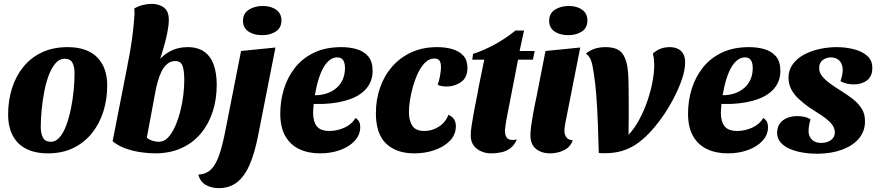

<svg xmlns="http://www.w3.org/2000/svg" viewBox="-20 -774 4538 994"><path d="M228 20Q178 20 139 6.5Q100 -7 74 -33.5Q48 -60 35 -97Q22 -134 22 -181Q22 -253 42 -316.5Q62 -380 101 -428Q140 -476 197.5 -503Q255 -530 330 -530Q381 -530 419.5 -516.5Q458 -503 483.5 -477Q509 -451 522 -414.5Q535 -378 535 -332Q535 -260 515 -196.5Q495 -133 455.5 -84Q416 -35 359 -7.5Q302 20 228 20ZM244 -40Q269 -40 289 -63.5Q309 -87 323.5 -126.5Q338 -166 347.5 -213Q357 -260 361.5 -307.5Q366 -355 366 -394Q366 -428 355 -449Q344 -470 314 -470Q288 -470 267.5 -446.5Q247 -423 232.5 -384.5Q218 -346 209 -299Q200 -252 195.5 -204.5Q191 -157 191 -116Q191 -83 202.5 -61.5Q214 -40 244 -40Z M782 20Q750 20 708.5 14Q667 8 628.5 -6Q590 -20 563 -43L646 -466L797 -455Q822 -488 861.5 -509Q901 -530 951 -530Q1005 -530 1038.5 -505.5Q1072 -481 1087 -437Q1102 -393 1102 -335Q1102 -261 1081.5 -197Q1061 -133 1020.5 -84Q980 -35 920 -7.5Q860 20 782 20ZM802 -40Q829 -40 849.5 -61.5Q870 -83 886 -118.5Q902 -154 913 -196.5Q924 -239 929 -281.5Q934 -324 934 -359Q934 -408 925 -433Q916 -458 888 -458Q863 -458 845 -442.5Q827 -427 815.5 -402.5Q804 -378 796.5 -351Q789 -324 785 -302L740 -61Q753 -50 770.5 -45Q788 -40 802 -40ZM797 -433 640 -438Q649 -480 656 -523Q663 -566 668 -608Q673 -650 675 -685Q677 -698 676.5 -709Q676 -720 675 -730Q697 -743 721 -748.5Q745 -754 766 -754Q803 -754 828.5 -735Q854 -716 854 -671Q854 -644 846.5 -606Q839 -568 826 -524Q813 -480 797 -433Z M1113 200Q1075 200 1045.5 183.5Q1016 167 1007 130Q1046 128 1071.5 104Q1097 80 1115 28Q1133 -24 1149 -109L1228 -510L1406 -528L1317 -76Q1299 18 1272 79.5Q1245 141 1206 170.5Q1167 200 1113 200ZM1337 -592Q1294 -592 1266 -611Q1238 -630 1238 -666Q1238 -704 1268 -723.5Q1298 -743 1340 -743Q1383 -743 1410 -723.5Q1437 -704 1437 -668Q1437 -630 1408 -611Q1379 -592 1337 -592Z M1637 20Q1576 20 1529.5 -2Q1483 -24 1457 -69.5Q1431 -115 1431 -186Q1431 -251 1449.5 -312Q1468 -373 1506.5 -422.5Q1545 -472 1605 -501Q1665 -530 1747 -530Q1790 -530 1826.5 -519.5Q1863 -509 1886 -482.5Q1909 -456 1909 -407Q1909 -356 1879.5 -319Q1850 -282 1793.5 -261Q1737 -240 1656 -236Q1643 -236 1629.5 -236Q1616 -236 1604 -236Q1603 -224 1602 -211.5Q1601 -199 1601 -189Q1601 -145 1620 -120.5Q1639 -96 1686 -96Q1725 -96 1763 -113Q1801 -130 1820 -163Q1834 -155 1839.5 -143.5Q1845 -132 1845 -116Q1845 -76 1816.5 -45Q1788 -14 1740.5 3Q1693 20 1637 20ZM1610 -281Q1645 -281 1673.5 -291Q1702 -301 1723 -319.5Q1744 -338 1755 -364Q1766 -390 1766 -422Q1766 -448 1756.5 -462.5Q1747 -477 1725 -477Q1706 -477 1688 -464Q1670 -451 1655.5 -426Q1641 -401 1629.5 -364.5Q1618 -328 1610 -281Z M2125 20Q2032 20 1979 -30.5Q1926 -81 1926 -188Q1926 -258 1947.5 -320Q1969 -382 2010 -429Q2051 -476 2109.5 -503Q2168 -530 2243 -530Q2287 -530 2322.5 -519.5Q2358 -509 2379 -485.5Q2400 -462 2400 -423Q2400 -372 2366.5 -349Q2333 -326 2289 -326Q2281 -326 2267.5 -328Q2254 -330 2246 -336Q2253 -354 2258 -381Q2263 -408 2263 -427Q2263 -447 2256 -459Q2249 -471 2229 -471Q2203 -471 2182 -451Q2161 -431 2145.5 -399Q2130 -367 2119 -329.5Q2108 -292 2102.5 -256Q2097 -220 2097 -193Q2097 -150 2114.5 -123Q2132 -96 2177 -96Q2218 -96 2252.5 -118.5Q2287 -141 2302 -180Q2322 -170 2331 -156Q2340 -142 2340 -121Q2340 -77 2309.5 -45.5Q2279 -14 2230 3Q2181 20 2125 20Z M2524 20Q2480 20 2448.5 -4Q2417 -28 2417 -74Q2417 -94 2422 -126.5Q2427 -159 2433.5 -195Q2440 -231 2447 -264Q2454 -297 2457 -318L2487 -465H2425L2429 -495Q2485 -513 2541.5 -544Q2598 -575 2649 -616H2693L2670 -510H2748L2739 -465H2662L2601 -151Q2599 -137 2597 -124.5Q2595 -112 2594 -100Q2594 -66 2610 -55.5Q2626 -45 2656 -52Q2643 -22 2622 -6.5Q2601 9 2575.5 14.5Q2550 20 2524 20Z M2829 20Q2783 20 2754.5 -3.5Q2726 -27 2726 -74Q2726 -92 2729.5 -119.5Q2733 -147 2738.5 -177.5Q2744 -208 2749.5 -235Q2755 -262 2759 -280L2804 -510L2984 -528L2907 -138Q2906 -130 2904 -118Q2902 -106 2902 -96Q2902 -78 2912 -63.5Q2922 -49 2945 -48Q2934 -13 2900 3.5Q2866 20 2829 20ZM2922 -592Q2879 -592 2851 -611Q2823 -630 2823 -666Q2823 -704 2852.5 -723.5Q2882 -743 2925 -743Q2967 -743 2994 -723.5Q3021 -704 3021 -668Q3021 -630 2992.5 -611Q2964 -592 2922 -592Z M3116 19Q3107 19 3098 19Q3089 19 3080 18Q3078 -64 3075 -139.5Q3072 -215 3067 -280.5Q3062 -346 3054 -395Q3048 -439 3039.5 -462Q3031 -485 3013 -496Q3036 -515 3061 -522.5Q3086 -530 3114 -530Q3179 -530 3203 -496Q3227 -462 3232 -395Q3233 -381 3233.5 -362Q3234 -343 3234.5 -314Q3235 -285 3235 -238Q3235 -208 3235 -168.5Q3235 -129 3234 -76Q3264 -108 3288 -152Q3312 -196 3329.5 -245.5Q3347 -295 3357 -345Q3367 -395 3367 -438Q3367 -451 3365.5 -466Q3364 -481 3360 -496Q3374 -511 3396.5 -520.5Q3419 -530 3447 -530Q3470 -530 3488 -522Q3506 -514 3516.5 -496.5Q3527 -479 3527 -450Q3527 -412 3510 -362.5Q3493 -313 3466 -262Q3439 -211 3408 -167Q3339 -70 3271 -25.5Q3203 19 3116 19Z M3748 20Q3687 20 3640.5 -2Q3594 -24 3568 -69.5Q3542 -115 3542 -186Q3542 -251 3560.5 -312Q3579 -373 3617.5 -422.5Q3656 -472 3716 -501Q3776 -530 3858 -530Q3901 -530 3937.5 -519.5Q3974 -509 3997 -482.5Q4020 -456 4020 -407Q4020 -356 3990.5 -319Q3961 -282 3904.5 -261Q3848 -240 3767 -236Q3754 -236 3740.5 -236Q3727 -236 3715 -236Q3714 -224 3713 -211.5Q3712 -199 3712 -189Q3712 -145 3731 -120.5Q3750 -96 3797 -96Q3836 -96 3874 -113Q3912 -130 3931 -163Q3945 -155 3950.5 -143.5Q3956 -132 3956 -116Q3956 -76 3927.5 -45Q3899 -14 3851.5 3Q3804 20 3748 20ZM3721 -281Q3756 -281 3784.5 -291Q3813 -301 3834 -319.5Q3855 -338 3866 -364Q3877 -390 3877 -422Q3877 -448 3867.5 -462.5Q3858 -477 3836 -477Q3817 -477 3799 -464Q3781 -451 3766.5 -426Q3752 -401 3740.5 -364.5Q3729 -328 3721 -281Z M4213 22Q4174 22 4137 16Q4100 10 4069.5 -3Q4039 -16 4021 -37Q4003 -58 4003 -88Q4004 -117 4018 -135.5Q4032 -154 4055.5 -163.5Q4079 -173 4108 -173Q4126 -173 4144.5 -169Q4163 -165 4176 -156Q4171 -139 4168.5 -124Q4166 -109 4166 -90Q4168 -65 4185 -49.5Q4202 -34 4231 -34Q4262 -34 4282 -49Q4302 -64 4302 -88Q4302 -114 4282 -136Q4262 -158 4231 -178Q4200 -198 4168 -219Q4140 -239 4115.5 -261.5Q4091 -284 4076.5 -311.5Q4062 -339 4062 -374Q4063 -413 4085 -442.5Q4107 -472 4143 -491.5Q4179 -511 4223.5 -520.5Q4268 -530 4312 -530Q4356 -530 4399 -519.5Q4442 -509 4469.5 -485Q4497 -461 4496 -421Q4496 -379 4468.5 -358Q4441 -337 4400 -337Q4383 -337 4364.5 -341Q4346 -345 4331 -354Q4336 -366 4339 -380.5Q4342 -395 4343 -409Q4343 -440 4327.5 -458Q4312 -476 4282 -477Q4258 -477 4239.5 -463Q4221 -449 4221 -423Q4220 -400 4236 -380Q4252 -360 4277.5 -341.5Q4303 -323 4332 -305Q4366 -284 4395 -261.5Q4424 -239 4441.5 -211Q4459 -183 4458 -144Q4458 -95 4427.5 -58Q4397 -21 4342 0Q4287 21 4213 22Z"/></svg>

Font: Sansita Swashed Light
Style: Bold
Weight: 700
Version: Version 1.003